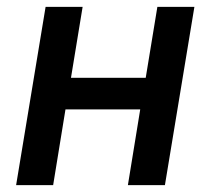

<svg xmlns="http://www.w3.org/2000/svg" viewBox="-20 -540 640 560"><path d="M27 0 113 -520H221L187 -313H405L439 -520H547L461 0H353L389 -221H171L135 0Z"/></svg>

Font: Iosevka Aile Semibold
Style: Italic
Weight: 600
Italic angle: -9°
Designer: Belleve Invis
Foundry: Belleve Invis
Version: Version 31.1.0; ttfautohint (v1.8.4)